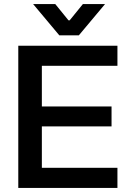

<svg xmlns="http://www.w3.org/2000/svg" viewBox="-20 -925 638 945"><path d="M70 -700H558V-601H186V-401H529V-303H186V-99H558V0H70ZM143 -905H252L317 -825H323L388 -905H497L368 -751H272Z"/></svg>

Font: Chakra Petch SemiBold
Style: Regular
Weight: 600
Designer: Katatrad Aksorn Co.,Ltd.
Foundry: Cadson Demak Co.,Ltd.
Version: Version 1.000; ttfautohint (v1.6)